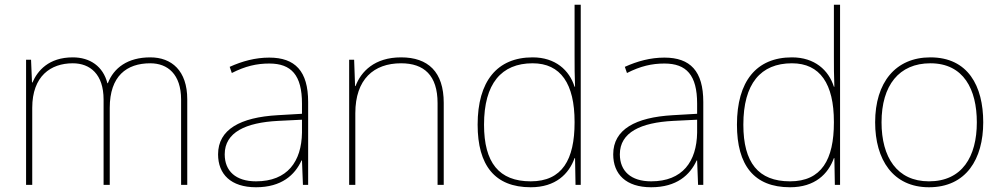

<svg xmlns="http://www.w3.org/2000/svg" viewBox="-20 -780 4228 810"><path d="M614 -538C519 -538 460 -494 435 -429H433C415 -500 360 -538 287 -538C185 -538 138 -481 117 -432H115L111 -528H90V0H116V-325C116 -459 194 -513 287 -513C360 -513 417 -467 417 -360V0H443V-325C443 -459 514 -513 614 -513C687 -513 744 -467 744 -360V0H770V-361C770 -482 704 -538 614 -538Z M1116 -537C1057 -537 1002 -522 949 -498L958 -472C1015 -501 1063 -512 1116 -512C1209 -512 1254 -463 1254 -343V-300L1151 -294C994 -285 900 -234 900 -129C900 -45 954 10 1060 10C1168 10 1224 -42 1252 -103H1254L1258 0H1280V-350C1280 -480 1225 -537 1116 -537ZM1153 -270 1254 -275V-220C1252 -99 1193 -15 1060 -15C975 -15 928 -58 928 -129C928 -222 1017 -263 1153 -270Z M1672 -538C1560 -538 1503 -478 1480 -417H1478L1474 -528H1453V0H1479V-302C1479 -446 1557 -513 1672 -513C1769 -513 1826 -462 1826 -345V0H1852V-346C1852 -477 1786 -538 1672 -538Z M2219 10C2324 10 2380 -46 2404 -113H2406L2408 0H2430V-760H2404V-543C2404 -501 2404 -459 2406 -414H2404C2382 -484 2323 -538 2227 -538C2077 -538 1995 -437 1995 -254C1995 -83 2067 10 2219 10ZM2219 -15C2085 -15 2022 -94 2022 -254C2022 -427 2095 -513 2227 -513C2346 -513 2404 -426 2404 -266V-263C2404 -107 2352 -15 2219 -15Z M2783 -537C2724 -537 2669 -522 2616 -498L2625 -472C2682 -501 2730 -512 2783 -512C2876 -512 2921 -463 2921 -343V-300L2818 -294C2661 -285 2567 -234 2567 -129C2567 -45 2621 10 2727 10C2835 10 2891 -42 2919 -103H2921L2925 0H2947V-350C2947 -480 2892 -537 2783 -537ZM2820 -270 2921 -275V-220C2919 -99 2860 -15 2727 -15C2642 -15 2595 -58 2595 -129C2595 -222 2684 -263 2820 -270Z M3313 10C3418 10 3474 -46 3498 -113H3500L3502 0H3524V-760H3498V-543C3498 -501 3498 -459 3500 -414H3498C3476 -484 3417 -538 3321 -538C3171 -538 3089 -437 3089 -254C3089 -83 3161 10 3313 10ZM3313 -15C3179 -15 3116 -94 3116 -254C3116 -427 3189 -513 3321 -513C3440 -513 3498 -426 3498 -266V-263C3498 -107 3446 -15 3313 -15Z M4128 -264C4128 -417 4064 -538 3905 -538C3758 -538 3672 -432 3672 -264C3672 -107 3747 10 3899 10C4056 10 4128 -109 4128 -264ZM3699 -264C3699 -420 3773 -513 3905 -513C4046 -513 4101 -402 4101 -264C4101 -119 4039 -15 3899 -15C3764 -15 3699 -117 3699 -264Z"/></svg>

Font: Noto Sans Georgian Thin
Style: Regular
Weight: 100
Designer: Monotype Design Team, Akaki Razmadze
Foundry: Google LLC
Version: Version 2.005